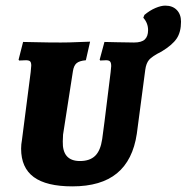

<svg xmlns="http://www.w3.org/2000/svg" viewBox="-20 -653 663 682"><path d="M623 -576Q623 -539 607.5 -516Q592 -493 554 -470Q520 -453 509.5 -440.5Q499 -428 496 -405L466 -178Q452 -84 395.5 -37.5Q339 9 237 9Q145 9 100 -24Q55 -57 55 -125Q55 -140 58 -156L89 -397Q91 -417 91 -420Q91 -431 87 -435Q83 -439 72 -439L48 -438L46 -441L62 -504Q75 -504 113 -503Q151 -502 196 -502Q226 -502 257 -503.5Q288 -505 300 -505L285 -439Q262 -437 252 -428.5Q242 -420 239 -400L204 -175L203 -151Q201 -81 264 -81Q299 -81 318 -99.5Q337 -118 343 -159Q351 -217 360 -292Q369 -367 373 -397L375 -418Q375 -430 371 -434.5Q367 -439 357 -439L336 -438L334 -441L351 -504Q363 -504 395 -503Q427 -502 456 -502Q483 -502 494.5 -513Q506 -524 506 -546Q506 -571 489 -590L493 -600Q512 -616 532 -624.5Q552 -633 567 -633Q593 -633 608 -617.5Q623 -602 623 -576Z"/></svg>

Font: Alegreya SC ExtraBold
Style: Italic
Weight: 800
Italic angle: -7°
Designer: Juan Pablo del Peral
Foundry: Huerta Tipografica
Version: Version 2.007; ttfautohint (v1.6)